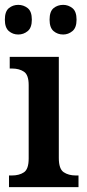

<svg xmlns="http://www.w3.org/2000/svg" viewBox="-20 -770 358 790"><path d="M17 0V-48H29Q59 -48 78.5 -61Q98 -74 98 -118V-420Q98 -462 78.5 -475Q59 -488 30 -488H20V-536H222V-120Q222 -75 242 -61.5Q262 -48 292 -48H303V0ZM240 -628Q217 -628 200.5 -642Q184 -656 184 -689Q184 -723 200.5 -736.5Q217 -750 240 -750Q261 -750 278 -736.5Q295 -723 295 -689Q295 -656 278 -642Q261 -628 240 -628ZM55 -628Q33 -628 16.5 -642Q0 -656 0 -689Q0 -723 16.5 -736.5Q33 -750 55 -750Q77 -750 94 -736.5Q111 -723 111 -689Q111 -656 94 -642Q77 -628 55 -628Z"/></svg>

Font: Noto Serif Georgian SemiCondensed SemiBold
Style: Regular
Weight: 600
Width: 4
Designer: Monotype Design Team, Akaki Razmadze
Foundry: Google LLC
Version: Version 2.003; ttfautohint (v1.8.4.7-5d5b)